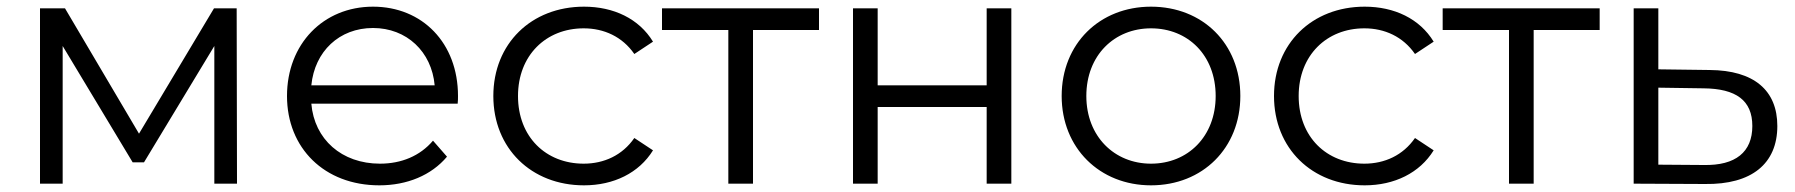

<svg xmlns="http://www.w3.org/2000/svg" viewBox="-20 -551 5385 576"><path d="M168 -413 378 -64H412L623 -413V0H691L690 -526H622L397 -150L175 -526H100V0H168Z M914 -295C924 -397 998 -467 1099 -467C1200 -467 1275 -396 1284 -295ZM1118 5C1201 5 1274 -25 1321 -81L1279 -129C1240 -83 1184 -60 1120 -60C1005 -60 923 -133 914 -240H1353C1354 -248 1354 -257 1354 -263C1354 -422 1247 -531 1099 -531C950 -531 841 -419 841 -263C841 -107 953 5 1118 5Z M1732 5C1821 5 1897 -32 1939 -100L1883 -137C1847 -85 1792 -60 1731 -60C1618 -60 1534 -140 1534 -263C1534 -385 1618 -466 1731 -466C1792 -466 1847 -441 1883 -389L1939 -426C1897 -495 1821 -531 1732 -531C1574 -531 1460 -420 1460 -263C1460 -106 1574 5 1732 5Z M2239 -461H2437V-526H1966V-461H2165V0H2239Z M2613 0V-230H2940V0H3014V-526H2940V-295H2613V-526H2539V0Z M3433 5C3588 5 3701 -107 3701 -263C3701 -420 3588 -531 3433 -531C3279 -531 3165 -420 3165 -263C3165 -107 3279 5 3433 5ZM3433 -60C3323 -60 3239 -142 3239 -263C3239 -385 3323 -466 3433 -466C3544 -466 3627 -385 3627 -263C3627 -142 3544 -60 3433 -60Z M4074 5C4163 5 4239 -32 4281 -100L4225 -137C4189 -85 4134 -60 4073 -60C3960 -60 3876 -140 3876 -263C3876 -385 3960 -466 4073 -466C4134 -466 4189 -441 4225 -389L4281 -426C4239 -495 4163 -531 4074 -531C3916 -531 3802 -420 3802 -263C3802 -106 3916 5 4074 5Z M4581 -461H4779V-526H4308V-461H4507V0H4581Z M4955 -288 5091 -286C5188 -285 5237 -250 5237 -173C5237 -95 5187 -54 5091 -56L4955 -57ZM4955 -526H4881V0L5095 1C5235 3 5312 -60 5312 -173C5312 -280 5242 -340 5109 -341L4955 -343Z"/></svg>

Font: Montserrat-Alt1
Style: Regular
Weight: 400
Designer: Differentunic
Foundry: Differentunic
Version: Version 7.222